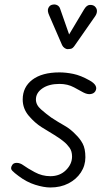

<svg xmlns="http://www.w3.org/2000/svg" viewBox="-20 -821 478 850"><path d="M203 9Q174 9 135.8 -3Q97.5 -15 62 -42Q43.5 -55.5 34 -65.5Q24.5 -75.5 33.5 -89.5Q39 -100 54 -100Q69 -100 84 -89Q101 -76.5 133.8 -58.8Q166.5 -41 203 -41Q245 -41 272 -67.8Q299 -94.5 299 -128Q299 -151.5 287.8 -167.2Q276.5 -183 262 -194.5Q246.5 -207.5 221 -223.2Q195.5 -239 165 -257.5Q134.5 -276.5 107.5 -308.2Q80.5 -340 80.5 -380.5Q80.5 -435.5 123.2 -468Q166 -500.5 243.5 -500.5Q272 -500.5 304.8 -493.8Q337.5 -487 376.5 -465Q396.5 -454 403 -441.8Q409.5 -429.5 402 -417Q395.5 -406.5 381 -404.5Q366.5 -402.5 348.5 -412Q336 -419 307.8 -434.2Q279.5 -449.5 243.5 -449.5Q196.5 -449.5 167.8 -429.8Q139 -410 139 -380.5Q139 -356.5 161.5 -336.8Q184 -317 207 -300.5Q237.5 -280.5 264.8 -265.2Q292 -250 315 -225.5Q334 -207.5 346 -185.2Q358 -163 358 -124.5Q358 -88 338 -57.5Q318 -27 283 -9Q248 9 203 9ZM278 -603.5Q273.5 -603.5 266.2 -608.2Q259 -613 255 -621L198 -752.5Q188.5 -773 193.8 -784.8Q199 -796.5 209 -799.5Q222.5 -803.5 233 -798.2Q243.5 -793 247 -780L286 -668.5L352 -779Q363.5 -798.5 377.2 -799.2Q391 -800 399.5 -793Q409.5 -783.5 409.2 -772Q409 -760.5 401.5 -749.5L310.5 -619Q302 -606.5 293.8 -605Q285.5 -603.5 278 -603.5Z"/></svg>

Font: Edu VIC WA NT Hand
Style: Regular
Weight: 400
Designer: Tina and Corey Anderson, Eben Sorkin, Mirko Velimirovic
Foundry: Google for Education
Version: Version 1.000